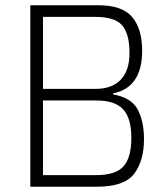

<svg xmlns="http://www.w3.org/2000/svg" viewBox="-20 -708 635 728"><path d="M95 -688H354Q444 -688 481.5 -643Q519 -598 519 -516Q519 -376 409 -354V-350Q478 -338 502 -293Q526 -248 526 -180Q526 -99 489 -49.5Q452 0 347 0H95ZM471 -507Q471 -580 443 -612Q415 -644 342 -644H143V-371H342Q405 -371 438 -406Q471 -441 471 -507ZM478 -185Q478 -260 447 -293.5Q416 -327 345 -327H143V-44H345Q419 -44 448.5 -77.5Q478 -111 478 -185Z"/></svg>

Font: Saira Semi Condensed ExtraLight
Style: Regular
Weight: 200
Width: 4
Designer: Hector Gatti with collaboration of the Omnibus-Type team
Foundry: Omnibus-Type
Version: Version 1.001; ttfautohint (v1.8)